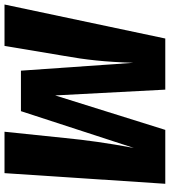

<svg xmlns="http://www.w3.org/2000/svg" viewBox="14 -762 735 830"><g transform="rotate(90 381.0 -347.5)"><path d="M761 -695H528L379 -219L354 -695H133L-14 0H165L208 -257C225 -352 234 -433 238 -557L272 -71H447L606 -559C585 -446 572 -353 563 -260L536 0H715Z"/></g></svg>

Font: Fira Sans ExtraBold
Style: Italic
Weight: 800
Italic angle: -8°
Designer: bBox Type GmbH & Carrois Corporate GbR & Edenspiekermann AG
Foundry: bBox Type GmbH & Carrois Corporate GbR & Edenspiekermann AG
Version: Version 4.301;PS 004.301;hotconv 1.0.88;makeotf.lib2.5.64775